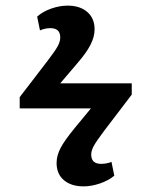

<svg xmlns="http://www.w3.org/2000/svg" viewBox="-20 -593 546 682"><path d="M277 69Q233 69 207 47Q181 25 181 -14Q181 -40 195 -67Q209 -94 246 -139L303 -208H50V-248L149 -377Q175 -411 184.5 -428Q194 -445 194 -460Q194 -493 159 -493Q140 -493 122 -485L112 -534Q132 -552 162 -562.5Q192 -573 220 -573Q264 -573 290 -550.5Q316 -528 316 -489Q316 -463 302 -435Q288 -407 257 -371L194 -297H448V-257L349 -127Q322 -91 313 -74.5Q304 -58 304 -44Q304 -11 339 -11Q359 -11 376 -18L386 31Q366 48 335.5 58.5Q305 69 277 69Z"/></svg>

Font: Literata SemiBold
Style: Regular
Weight: 600
Designer: Latin by Veronika Burian and Jose Scaglione. Greek by Irene Vlachou. Cyrillic by Vera Evstafieva.
Foundry: TypeTogether
Version: Version 3.103; ttfautohint (v1.8.4.7-5d5b);gftools[0.9.29]